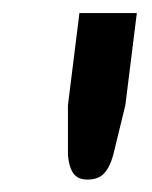

<svg xmlns="http://www.w3.org/2000/svg" viewBox="-20 -740 238 301"><path d="M194.5 -719.5 176.5 -575 157.5 -497Q152.5 -478.5 143.5 -468.5Q134.5 -458.5 117 -458.5Q101.5 -458.5 94.8 -468.5Q88 -478.5 86.5 -497V-575L104.5 -719.5Z"/></svg>

Font: Lato SemiBold
Style: Italic
Weight: 600
Italic angle: -7°
Designer: Lukasz Dziedzic with Adam Twardoch and Botio Nikoltchev
Foundry: tyPoland Lukasz Dziedzic
Version: Version 2.015; 2015-08-06; http://www.latofonts.com/